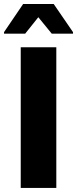

<svg xmlns="http://www.w3.org/2000/svg" viewBox="-30 -919 377 939"><path d="M71.4 0V-688H245.4V0ZM-10.3 -754.3V-761.8L83.2 -899.5H232.6L327.1 -761.8V-754.3H223.1L157.4 -834.8L93.1 -754.3Z"/></svg>

Font: Saira Thin
Style: Regular
Weight: 100
Designer: Hector Gatti with collaboration of the Omnibus-Type team
Foundry: Omnibus-Type
Version: Version 1.101